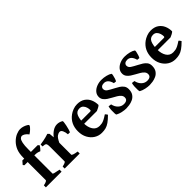

<svg xmlns="http://www.w3.org/2000/svg" viewBox="71 -1466 2249 2249"><g transform="rotate(-45 1195.5 -341.5)"><path d="M401.9 -652.8Q401.9 -642.6 386.7 -625.5Q371.6 -608.4 353.5 -593.5Q335.4 -578.6 326.7 -574.2Q305.7 -601.6 285.4 -613.8Q265.1 -626 250.5 -626Q235.4 -626 222.2 -612.1Q209 -598.1 200.9 -561.5Q192.9 -524.9 192.9 -456.1V-417.5H304.7L321.3 -400.9Q313 -385.7 299.1 -368.7Q285.2 -351.6 277.3 -345.2Q266.6 -350.1 247.8 -355.5Q229 -360.8 192.9 -360.8V-59.6Q192.9 -54.2 211.9 -48.8Q231 -43.5 283.7 -33.2V0H23.4V-33.2Q53.7 -39.1 68.1 -46.6Q82.5 -54.2 82.5 -59.6V-360.8H29.3L16.6 -377L51.3 -417.5H82.5V-431.6Q82.5 -503.4 102.1 -551Q121.6 -598.6 157.2 -633.3Q190.9 -666 227.5 -681.2Q264.2 -696.3 292.5 -696.3Q319.8 -696.3 345 -687.5Q370.1 -678.7 386 -668.5Q401.9 -658.2 401.9 -652.8Z M710 -410.6Q714.4 -408.2 712.4 -388.9Q710.4 -369.6 704.8 -343.5Q699.2 -317.4 692.4 -293.2Q685.5 -269 679.7 -256.8H646Q643.6 -293 630.9 -319.8Q618.2 -346.7 596.2 -346.7Q579.1 -346.7 555.4 -331.3Q531.7 -315.9 504.4 -258.3V-60.5Q504.4 -54.2 523.2 -46.9Q542 -39.6 584 -33.2V0H335V-33.2Q394 -46.4 394 -60.5V-296.9Q394 -326.7 390.9 -338.4Q387.7 -350.1 383.8 -354.5Q377.4 -359.9 368.7 -362.3Q359.9 -364.7 335 -366.7V-398.4Q368.7 -403.8 391.1 -408Q413.6 -412.1 433.3 -417.5Q453.1 -422.9 479 -431.2L497.6 -411.6L503.4 -349.1Q527.8 -382.8 563.7 -407Q599.6 -431.2 638.7 -431.2Q674.8 -431.2 710 -410.6Z M1142.1 -246.6Q1134.3 -237.3 1113.5 -226.1Q1092.8 -214.8 1078.1 -209.5H806.2L807.1 -260.3H1015.1Q1025.4 -260.3 1028.8 -263.7Q1032.2 -267.1 1032.2 -276.4Q1032.2 -294.4 1025.4 -317.9Q1018.6 -341.3 1001.5 -358.9Q984.4 -376.5 954.6 -376.5Q905.8 -376.5 886.5 -333.7Q867.2 -291 867.2 -219.7Q867.2 -151.4 896 -107.2Q924.8 -63 978.5 -63Q997.6 -63 1015.6 -66.2Q1033.7 -69.3 1057.1 -80.8Q1080.6 -92.3 1115.7 -116.2Q1121.6 -113.8 1129.6 -102.3Q1137.7 -90.8 1139.6 -87.4Q1097.7 -45.4 1066.4 -23.7Q1035.2 -2 1005.9 5.6Q976.6 13.2 940.4 13.2Q889.2 13.2 846.7 -13.4Q804.2 -40 778.6 -87.6Q752.9 -135.3 752.9 -198.2Q752.9 -320.8 845.2 -388.2Q869.1 -405.8 902.3 -418.5Q935.5 -431.2 970.2 -431.2Q1029.3 -431.2 1067.4 -405.3Q1105.5 -379.4 1123.8 -337.4Q1142.1 -295.4 1142.1 -246.6Z M1524.4 -127Q1524.4 -79.6 1504.4 -51.3Q1484.4 -22.9 1454.6 -9.3Q1424.8 4.4 1394.5 8.8Q1364.3 13.2 1344.7 13.2Q1315.4 13.2 1278.1 5.4Q1240.7 -2.4 1210.9 -19Q1207 -21.5 1205.6 -45.2Q1204.1 -68.8 1205.8 -99.4Q1207.5 -129.9 1213.9 -151.9L1251 -147Q1261.2 -98.6 1291.3 -70.6Q1321.3 -42.5 1360.4 -42.5Q1422.9 -42.5 1422.9 -91.3Q1422.9 -114.7 1407.2 -132.6Q1391.6 -150.4 1366.9 -165Q1342.3 -179.7 1314.9 -194.3Q1290 -207.5 1265.9 -223.4Q1241.7 -239.3 1225.8 -260.7Q1210 -282.2 1210 -310.5Q1210 -347.7 1233.4 -374.8Q1256.8 -401.9 1293.9 -416.5Q1331.1 -431.2 1372.1 -431.2Q1411.1 -431.2 1449.2 -421.6Q1487.3 -412.1 1508.3 -396.5Q1511.7 -393.6 1508.1 -373Q1504.4 -352.5 1496.8 -329.6Q1489.3 -306.6 1481.9 -296.4L1450.2 -299.8Q1428.7 -383.3 1367.2 -383.3Q1340.3 -383.3 1325.9 -371.1Q1311.5 -358.9 1311.5 -340.3Q1311.5 -311.5 1338.6 -293.7Q1365.7 -275.9 1414.1 -251Q1440.4 -237.8 1465.8 -221.7Q1491.2 -205.6 1507.8 -183.1Q1524.4 -160.6 1524.4 -127Z M1911.1 -127Q1911.1 -79.6 1891.1 -51.3Q1871.1 -22.9 1841.3 -9.3Q1811.5 4.4 1781.2 8.8Q1751 13.2 1731.4 13.2Q1702.1 13.2 1664.8 5.4Q1627.4 -2.4 1597.7 -19Q1593.8 -21.5 1592.3 -45.2Q1590.8 -68.8 1592.5 -99.4Q1594.2 -129.9 1600.6 -151.9L1637.7 -147Q1647.9 -98.6 1678 -70.6Q1708 -42.5 1747.1 -42.5Q1809.6 -42.5 1809.6 -91.3Q1809.6 -114.7 1793.9 -132.6Q1778.3 -150.4 1753.7 -165Q1729 -179.7 1701.7 -194.3Q1676.8 -207.5 1652.6 -223.4Q1628.4 -239.3 1612.5 -260.7Q1596.7 -282.2 1596.7 -310.5Q1596.7 -347.7 1620.1 -374.8Q1643.6 -401.9 1680.7 -416.5Q1717.8 -431.2 1758.8 -431.2Q1797.9 -431.2 1835.9 -421.6Q1874 -412.1 1895 -396.5Q1898.4 -393.6 1894.8 -373Q1891.1 -352.5 1883.5 -329.6Q1876 -306.6 1868.7 -296.4L1836.9 -299.8Q1815.4 -383.3 1753.9 -383.3Q1727.1 -383.3 1712.6 -371.1Q1698.2 -358.9 1698.2 -340.3Q1698.2 -311.5 1725.3 -293.7Q1752.4 -275.9 1800.8 -251Q1827.1 -237.8 1852.5 -221.7Q1877.9 -205.6 1894.5 -183.1Q1911.1 -160.6 1911.1 -127Z M2361.8 -246.6Q2354 -237.3 2333.3 -226.1Q2312.5 -214.8 2297.9 -209.5H2025.9L2026.9 -260.3H2234.9Q2245.1 -260.3 2248.5 -263.7Q2252 -267.1 2252 -276.4Q2252 -294.4 2245.1 -317.9Q2238.3 -341.3 2221.2 -358.9Q2204.1 -376.5 2174.3 -376.5Q2125.5 -376.5 2106.2 -333.7Q2086.9 -291 2086.9 -219.7Q2086.9 -151.4 2115.7 -107.2Q2144.5 -63 2198.2 -63Q2217.3 -63 2235.4 -66.2Q2253.4 -69.3 2276.9 -80.8Q2300.3 -92.3 2335.4 -116.2Q2341.3 -113.8 2349.4 -102.3Q2357.4 -90.8 2359.4 -87.4Q2317.4 -45.4 2286.1 -23.7Q2254.9 -2 2225.6 5.6Q2196.3 13.2 2160.2 13.2Q2108.9 13.2 2066.4 -13.4Q2023.9 -40 1998.3 -87.6Q1972.7 -135.3 1972.7 -198.2Q1972.7 -320.8 2064.9 -388.2Q2088.9 -405.8 2122.1 -418.5Q2155.3 -431.2 2189.9 -431.2Q2249 -431.2 2287.1 -405.3Q2325.2 -379.4 2343.5 -337.4Q2361.8 -295.4 2361.8 -246.6Z"/></g></svg>

Font: Dai Banna SIL SemiBold
Style: Regular
Weight: 600
Designer: Victor Gaultney
Foundry: SIL International
Version: Version 4.000